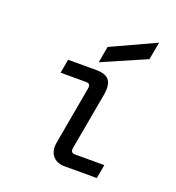

<svg xmlns="http://www.w3.org/2000/svg" viewBox="-132 -833 864 940"><g transform="rotate(20 300.0 -363.5)"><path d="M310 0Q267 0 246 -26.5Q225 -53 233 -97L287 -399Q291 -424 267 -424H134L147 -496H294Q343 -496 361 -472.5Q379 -449 371 -398L317 -98Q313 -72 337 -72H490L477 0ZM292 -536 307 -621 537 -727 520 -635Z"/></g></svg>

Font: DM Mono
Style: Italic
Weight: 400
Italic angle: -10°
Designer: Colophon Foundry
Foundry: Colophon Foundry
Version: Version 1.000; ttfautohint (v1.8.2.53-6de2)